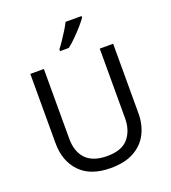

<svg xmlns="http://www.w3.org/2000/svg" viewBox="-167 -1066 1064 1198"><g transform="rotate(-20 365.5 -467.0)"><path d="M640 -252Q640 -178 610 -118.5Q580 -59 518.5 -24.5Q457 10 362 10Q229 10 159.5 -62.5Q90 -135 90 -254V-714H180V-251Q180 -164 226.5 -116Q273 -68 367 -68Q464 -68 507.5 -119.5Q551 -171 551 -252V-714H640ZM514 -934Q502 -916 477 -887.5Q452 -859 423.5 -830.5Q395 -802 371 -784H313V-796Q328 -815 345.5 -841Q363 -867 380 -894.5Q397 -922 408 -944H514Z"/></g></svg>

Font: Noto Sans Old Sogdian
Style: Regular
Weight: 400
Designer: Monotype Design Team
Foundry: Monotype Imaging Inc.
Version: Version 2.002; ttfautohint (v1.8.4.7-5d5b)